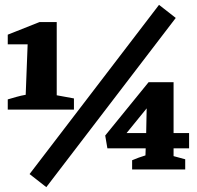

<svg xmlns="http://www.w3.org/2000/svg" viewBox="-20 -699 812 792"><path d="M12 -247V-289Q29 -294 48.5 -299.5Q68 -305 86 -308L94 -516H12V-556L143 -608H214V-306L285 -293V-247ZM171 73 102 19 636 -679 705 -625ZM525 0V-38Q539 -44 551.5 -48.5Q564 -53 580 -58L581 -87H423L414 -140L593 -360H696V-150H760V-87H696V-55L744 -42V0ZM502 -150H583L585 -252Z"/></svg>

Font: Piazzolla ExtraBold
Style: Regular
Weight: 800
Designer: Juan Pablo del Peral
Foundry: Huerta Tipografica
Version: Version 1.330